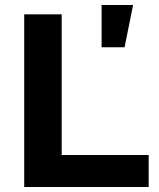

<svg xmlns="http://www.w3.org/2000/svg" viewBox="-20 -743 631 763"><path d="M383.8 -555.2V-723.1H508.8L475.1 -555.2ZM76.2 0V-686H225.1V-127H570.8V0Z"/></svg>

Font: Archivo
Style: Bold
Weight: 700
Designer: Hector Gatti
Foundry: Omnibus-Type
Version: Version 2.001